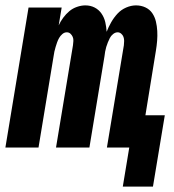

<svg xmlns="http://www.w3.org/2000/svg" viewBox="-26 -548 646 713"><path d="M430 145 454 0H371L434 -380Q435 -388 435 -396Q435 -404 432.5 -411Q430 -418 424 -423Q418 -428 411 -428Q402 -428 394 -421.5Q386 -415 382 -407Q378 -399 374.5 -390.5Q371 -382 368.5 -373.5Q366 -365 364.5 -356.5Q363 -348 362 -339L306 0H182L245 -380Q246 -388 246.5 -396Q247 -404 244 -411Q241 -418 235.5 -423Q230 -428 222 -428Q213 -428 205.5 -421.5Q198 -415 193.5 -407Q189 -399 186 -390.5Q183 -382 180.5 -373.5Q178 -365 176 -356.5Q174 -348 173 -339L117 0H-6L80 -520H203L192 -454Q199 -469 209 -482.5Q219 -496 231.5 -506.5Q244 -517 260 -522.5Q276 -528 291 -528Q310 -528 325.5 -520Q341 -512 351 -497.5Q361 -483 365 -465.5Q369 -448 370 -430Q377 -448 387 -465.5Q397 -483 410.5 -497.5Q424 -512 442.5 -520Q461 -528 479 -528Q498 -528 514 -520.5Q530 -513 539.5 -499Q549 -485 553 -468Q557 -451 558 -433Q559 -415 557.5 -396.5Q556 -378 553 -360L514 -120H586L542 145Z"/></svg>

Font: Iosevka Heavy Extended
Style: Italic
Weight: 900
Width: 7
Italic angle: -9°
Monospace: yes
Designer: Belleve Invis
Foundry: Belleve Invis
Version: Version 32.5.0; ttfautohint (v1.8.4)